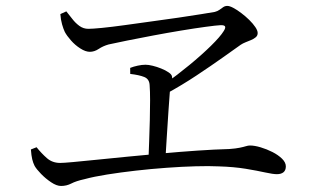

<svg xmlns="http://www.w3.org/2000/svg" viewBox="-20 -672 1040 640"><path d="M181.2 -625.1 201.1 -634.1Q210.6 -622.5 221 -608.9Q231.4 -595.3 244.7 -585.6Q258.1 -575.9 274.6 -575.9Q287.7 -575.9 320 -579Q352.3 -582.2 395.6 -588.2Q439 -594.2 485.8 -600.7Q532.5 -607.1 575.7 -613.3Q618.8 -619.5 650.6 -624.8Q682.5 -630.1 696 -632.3Q705.3 -634.7 711.7 -639.4Q718 -644 724.1 -648.2Q730.1 -652.3 737.8 -652.3Q745.2 -652.3 757.7 -645.8Q770.2 -639.2 784.3 -628.4Q798.5 -617.7 811 -605.4Q823.5 -593 831.2 -581.6Q838.9 -570.2 838.9 -561.9Q838.9 -553.2 832.6 -547.9Q826.3 -542.5 817.3 -538.7Q808.2 -534.9 798.6 -531.1Q789.1 -527.3 782.3 -522.7Q761.2 -507.7 723 -480.6Q684.7 -453.4 635.8 -420.9Q587 -388.4 532.4 -358.6L528.9 -392Q570.7 -421.8 611.4 -455.3Q652.1 -488.7 683.2 -519.3Q714.3 -549.8 725.9 -568.7Q732.8 -579.7 730 -584.1Q727.2 -588.5 715.2 -588.1Q701 -587.4 665.6 -582.6Q630.1 -577.8 584.1 -570.2Q538.1 -562.6 490.9 -553.7Q443.7 -544.8 403.9 -536.8Q364.2 -528.8 342 -523.8Q323.3 -518.5 309 -508.9Q294.6 -499.3 279.5 -499.3Q265.1 -499.3 247.7 -510.5Q230.3 -521.6 216.6 -537.2Q202.8 -552.8 196 -565.6Q191.3 -575.5 186.9 -590.8Q182.5 -606.1 181.2 -625.1ZM413.9 -445.7Q425.5 -450.3 439.3 -453.2Q453.1 -456.2 465.2 -456.2Q474.9 -456.2 488.9 -452.8Q503 -449.4 517.3 -443.6Q531.7 -437.9 542.1 -430.7Q552.6 -423.6 553.4 -416.7Q555 -409 553.6 -402.2Q552.2 -395.3 549.9 -387Q547.5 -378.6 546.1 -365.1Q544.7 -343.4 541.7 -304.4Q538.8 -265.4 536.3 -221.1Q533.8 -176.8 531.1 -137.7L474.8 -137Q475.8 -166 477.2 -201.2Q478.5 -236.3 479.4 -271.8Q480.3 -307.3 480.3 -337.7Q480.3 -368 478.8 -387.6Q478 -408.4 461 -415.3Q444.1 -422.1 414.1 -425.6ZM83 -173.8 101.9 -181.2Q118 -161 136.2 -145Q154.4 -128.9 180.6 -128.9Q191.7 -128.9 223.5 -131.8Q255.3 -134.7 302.1 -139.5Q348.8 -144.3 404.4 -149.7Q460 -155.1 519.5 -160.5Q578.9 -165.9 636.8 -169.9Q694.7 -173.9 744.7 -175.3Q766.4 -176.9 779.1 -179.6Q791.9 -182.2 799.5 -184.6Q807.2 -187 813 -187Q828.7 -187 848.9 -180.9Q869.1 -174.9 888.2 -165.2Q907.3 -155.5 920.1 -143Q932.8 -130.5 932.8 -117.4Q932.8 -104.3 924.9 -97.8Q917 -91.4 902.9 -91.4Q890.2 -91.4 864.1 -97.1Q838.1 -102.9 799.1 -109.4Q760.1 -115.8 709.5 -117.4Q677.3 -119 631.9 -117.7Q586.5 -116.5 535 -112.7Q483.5 -109 432.6 -103.2Q381.7 -97.4 337.1 -90.3Q292.6 -83.2 261.7 -74.8Q233.5 -68.6 217.7 -60.3Q201.8 -52.1 183.6 -52.1Q168.7 -52.1 150.3 -64.5Q131.9 -76.8 116.8 -92.4Q101.8 -107.9 95.5 -118.8Q90.3 -129 87.4 -141.2Q84.5 -153.4 83 -173.8Z"/></svg>

Font: Noto Serif SC
Style: Regular
Weight: 200
Designer: Ryoko NISHIZUKA 西塚涼子 (kana & ideographs); Frank Grießhammer (Latin, Greek & Cyrillic); Wenlong ZHANG 张文龙 (bopomofo); San
Foundry: Adobe
Version: Version 2.001;hotconv 1.1.0;makeotfexe 2.6.0